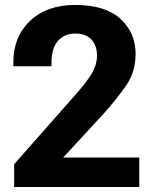

<svg xmlns="http://www.w3.org/2000/svg" viewBox="-20 -745 604 765"><path d="M36.4 0H534.9V-117.4H231.7L392.8 -292Q445.6 -350.6 482.9 -404.8Q520.3 -459 520.3 -530.5Q520 -615.2 459.5 -670.3Q398.9 -725.3 279.3 -725.3Q167 -725.3 100.1 -662.1Q33.2 -598.9 33.2 -497.6V-481H185.1V-494.9Q185.1 -553 210.9 -582.2Q236.8 -611.3 280 -611.3Q323.2 -611.3 344.8 -586.7Q366.5 -562 366.5 -524.9Q366.5 -484.9 343.3 -448.1Q320.1 -411.4 278.6 -365.2L36.4 -90.8Z"/></svg>

Font: Roboto Flex
Style: Regular
Weight: 400
Designer: Berlow after Robertson
Foundry: Google
Version: Version 3.200;gftools[0.9.32]